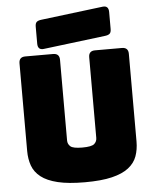

<svg xmlns="http://www.w3.org/2000/svg" viewBox="-63 -1013 872 1081"><g transform="rotate(-5 373.0 -473.0)"><path d="M682 -189Q682 -143 668.5 -105.5Q655 -68 620.5 -41Q586 -14 526 0.5Q466 15 373 15Q280 15 220 0.5Q160 -14 125.5 -41Q91 -68 77.5 -105.5Q64 -143 64 -189V-684Q64 -720 100 -720H257Q293 -720 293 -684V-228Q293 -208 308 -194.5Q323 -181 375 -181Q428 -181 443 -194.5Q458 -208 458 -228V-684Q458 -720 494 -720H646Q682 -720 682 -684ZM556 -796 207 -753Q173 -749 173 -786V-882Q173 -901 181.5 -908.5Q190 -916 209 -918L558 -961Q592 -965 592 -928V-832Q592 -813 583.5 -805.5Q575 -798 556 -796Z"/></g></svg>

Font: Bungee Spice
Style: Regular
Weight: 400
Designer: David Jonathan Ross
Foundry: David Jonathan Ross
Version: Version 2.000